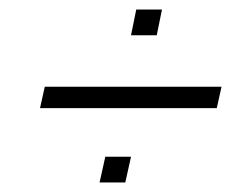

<svg xmlns="http://www.w3.org/2000/svg" viewBox="-20 -462 521 403"><path d="M255 -388 266 -442H320L309 -388ZM64 -235 74 -280H445L435 -235ZM189 -79 201 -133H255L243 -79Z"/></svg>

Font: Kanit ExtraLight
Style: Italic
Weight: 275
Italic angle: -12°
Designer: Katatrad Team
Foundry: CadsonDemak
Version: Version 2.000; ttfautohint (v1.8.3)